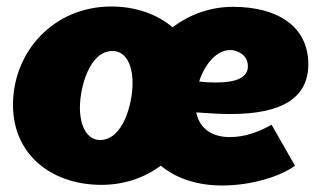

<svg xmlns="http://www.w3.org/2000/svg" viewBox="-20 -554 986 591"><path d="M292 15C363 15 425 -7 475 -44C523 -4 589 17 663 17C756 17 845 -12 888 -44L816 -170C778 -149 736 -132 687 -132C638 -132 595 -154 584 -208C624 -205 659 -203 690 -203C853 -203 929 -256 929 -356C929 -474 833 -533 697 -533C627 -533 563 -509 511 -470C462 -512 394 -534 323 -534C146 -534 20 -396 20 -231C20 -76 141 15 292 15ZM288 -123C250 -123 226 -163 226 -223C226 -284 255 -397 326 -397C366 -397 388 -357 388 -298C388 -233 358 -123 288 -123ZM593 -303C610 -356 646 -400 689 -400C708 -400 743 -387 743 -350C743 -316 709 -300 644 -300C627 -300 610 -301 593 -303Z"/></svg>

Font: Fixel Text 20240404 Black
Style: Italic
Weight: 900
Width: 4
Italic angle: -10°
Designer: AlfaBravo + MacPaw
Foundry: Kyrylo Tkachov, Marchela Mozhyna, Serhii Makarenko, Maria Weinstein, Zakhar Kryvoshyya
Version: Version 1.211;Glyphs 3.2 (3225)